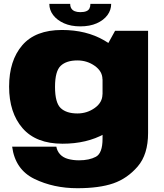

<svg xmlns="http://www.w3.org/2000/svg" viewBox="-20 -754 865 1012"><path d="M387.5 238Q503.5 238 577.2 212.5Q651 187 705.8 123.5Q760.5 60 760.5 -53V-591.5H586.5L520.5 -472V-23Q520.5 53.5 485.5 72.2Q450.5 91 396.5 91Q365 91 338.8 83.8Q312.5 76.5 296.8 59.5Q281 42.5 277 19H44Q60 139.5 161 188.8Q262 238 387.5 238ZM309.5 3.5Q437.5 3.5 531.2 -48.8Q625 -101 625 -158.5L520 -257Q520 -214 479.5 -185Q439 -156 388 -156Q330 -156 300 -184.2Q270 -212.5 270 -296Q270 -379 300 -407.2Q330 -435.5 388 -435.5Q439 -435.5 479.5 -406.8Q520 -378 520 -336L624 -429Q624 -486.5 529.2 -541.2Q434.5 -596 306.5 -596Q166.5 -596 97.2 -515.2Q28 -434.5 28 -297.5Q28 -160 99 -78.2Q170 3.5 309.5 3.5ZM403 -615Q453.5 -615 490 -631.2Q526.5 -647.5 546.2 -674.2Q566 -701 566 -733.5H456.5Q456.5 -719.5 451.5 -709.5Q446.5 -699.5 434.5 -694.8Q422.5 -690 403 -690Q386 -690 374.2 -694.8Q362.5 -699.5 356.2 -709.2Q350 -719 350 -733.5H240Q240 -701 260.5 -674.2Q281 -647.5 317.5 -631.2Q354 -615 403 -615Z"/></svg>

Font: Anybody SemiExpanded Black
Style: Regular
Weight: 900
Width: 6
Version: Version 1.113;gftools[0.9.25]